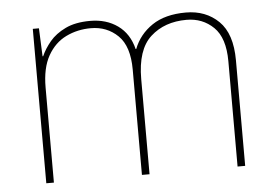

<svg xmlns="http://www.w3.org/2000/svg" viewBox="-43 -596 939 654"><g transform="rotate(-5 426.0 -269.0)"><path d="M614 -538Q682 -538 726 -495Q770 -452 770 -361V0H744V-360Q744 -440 706.5 -476.5Q669 -513 614 -513Q539 -513 491 -469.5Q443 -426 443 -325V0H417V-360Q417 -440 379.5 -476.5Q342 -513 287 -513Q241 -513 202 -494Q163 -475 139.5 -433.5Q116 -392 116 -325V0H90V-528H111L115 -432H117Q128 -457 148 -481Q168 -505 202 -521.5Q236 -538 287 -538Q342 -538 381 -510Q420 -482 433 -429H435Q454 -478 498.5 -508Q543 -538 614 -538Z"/></g></svg>

Font: Noto Sans Syriac Western Thin
Style: Regular
Weight: 100
Designer: Patrick Giasson and the Monotype Design Team
Foundry: Monotype Imaging Inc.
Version: Version 3.000; ttfautohint (v1.8.4.7-5d5b)